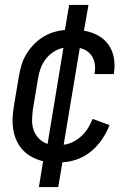

<svg xmlns="http://www.w3.org/2000/svg" viewBox="-20 -648 540 775"><path d="M137 107 154 3Q131 -3 110.5 -13.5Q90 -24 74 -40.5Q58 -57 48 -78Q38 -99 34 -122.5Q30 -146 31 -170.5Q32 -195 36 -219L56 -339Q60 -362 66.5 -384.5Q73 -407 85.5 -428Q98 -449 115 -467Q132 -485 152.5 -498Q173 -511 196 -518Q219 -525 242 -527L259 -628H337L319 -524Q350 -519 375.5 -505Q401 -491 417.5 -468Q434 -445 439.5 -415Q445 -385 440 -354L439 -349H361L362 -352Q365 -370 363 -387Q361 -404 353 -418Q345 -432 331.5 -441.5Q318 -451 302 -454L237 -64Q257 -66 275.5 -75.5Q294 -85 309.5 -99.5Q325 -114 335.5 -131.5Q346 -149 354 -168L422 -143Q411 -114 392.5 -86.5Q374 -59 349 -38Q324 -17 293 -5.5Q262 6 232 7L215 107ZM172 -67 236 -455Q215 -451 196 -438.5Q177 -426 163.5 -408Q150 -390 143 -369.5Q136 -349 133 -328L113 -208Q110 -186 109.5 -164Q109 -142 116 -122.5Q123 -103 137.5 -88.5Q152 -74 172 -67Z"/></svg>

Font: Iosevka Algr
Style: Italic
Weight: 400
Italic angle: -9°
Monospace: yes
Designer: Belleve Invis
Foundry: Belleve Invis
Version: Version 26.0.2; ttfautohint (v1.8.3)